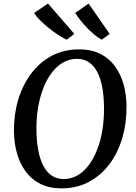

<svg xmlns="http://www.w3.org/2000/svg" viewBox="-20 -1024 745 1054"><path d="M317 10Q251 10 202 -14.5Q153 -39 121 -82.5Q89 -126 73 -183Q57 -240 56.5 -305Q56 -396.5 80.2 -477.2Q104.5 -558 151 -620Q197.5 -682 264.2 -717.5Q331 -753 414.5 -753Q482 -753 530.8 -728.2Q579.5 -703.5 611.2 -660Q643 -616.5 658.5 -560.2Q674 -504 674.5 -440.5Q675.5 -349.5 651.8 -268Q628 -186.5 581.5 -124Q535 -61.5 468.5 -25.8Q402 10 317 10ZM329 -41Q370 -41 404.8 -60.8Q439.5 -80.5 466.8 -116.8Q494 -153 513.2 -202Q532.5 -251 542 -309.5Q551.5 -368 551 -432Q550.5 -494.5 541.5 -544Q532.5 -593.5 514.2 -628.5Q496 -663.5 468.2 -682.2Q440.5 -701 402 -701Q361.5 -701 326.8 -681.2Q292 -661.5 264.8 -625.8Q237.5 -590 218.2 -541.2Q199 -492.5 189.2 -434.5Q179.5 -376.5 180 -313Q180.5 -249.5 190 -199.2Q199.5 -149 218 -113.8Q236.5 -78.5 264.2 -59.8Q292 -41 329 -41ZM582 -838 538.5 -806Q517 -818 496 -835.5Q475 -853 456 -873Q437 -893 421 -913.5Q405 -934 393 -953L466.5 -1004.5ZM388 -838 345.5 -806Q323 -817 297.2 -834Q271.5 -851 246.2 -871.5Q221 -892 200 -912.8Q179 -933.5 167 -952.5L243.5 -1004.5Z"/></svg>

Font: Merriweather 28pt Medium
Style: Italic
Weight: 500
Italic angle: -7.8°
Version: Version 2.101